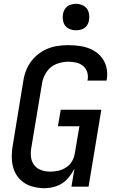

<svg xmlns="http://www.w3.org/2000/svg" viewBox="-20 -980 616 1008"><path d="M213 8Q245 8 277 -3Q309 -14 332.5 -39.5Q356 -65 371 -95L355 0H445L512 -404H299L284 -317H397L373 -177Q370 -155 359 -135Q348 -115 328.5 -102Q309 -89 287.5 -84Q266 -79 244 -79Q220 -79 197.5 -86.5Q175 -94 160.5 -112Q146 -130 143 -154Q140 -178 144 -202L201 -544Q206 -575 225.5 -603.5Q245 -632 276 -644Q307 -656 338 -656Q359 -656 379.5 -651.5Q400 -647 415.5 -634.5Q431 -622 437.5 -602Q444 -582 440 -561Q440 -559 439 -557H539Q540 -561 541 -565Q546 -598 538 -629Q530 -660 510 -683Q490 -706 462.5 -719.5Q435 -733 403 -738Q371 -743 338 -743Q307 -743 275 -737.5Q243 -732 213 -716.5Q183 -701 159 -676Q135 -651 121.5 -620.5Q108 -590 103 -559L47 -217Q41 -182 42 -148Q43 -114 55 -84Q67 -54 91 -32.5Q115 -11 147 -1.5Q179 8 213 8ZM379 -821Q394 -821 409.5 -826Q425 -831 435 -844.5Q445 -858 447 -873Q451 -896 445 -917Q439 -938 420 -949Q401 -960 379 -960Q364 -960 348.5 -954.5Q333 -949 323 -935.5Q313 -922 311 -907Q307 -885 313 -863.5Q319 -842 338 -831.5Q357 -821 379 -821Z"/></svg>

Font: Iosevka Sparkle Medium
Style: Italic
Weight: 500
Italic angle: -9°
Designer: Belleve Invis
Foundry: Belleve Invis
Version: Version 4.5.0; ttfautohint (v1.8.3)